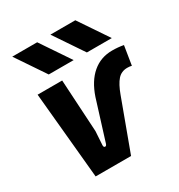

<svg xmlns="http://www.w3.org/2000/svg" viewBox="-175 -862 915 981"><g transform="rotate(-30 282.5 -371.5)"><path d="M104 0 56 -510H201L219 -201L214 -122Q213 -109 221 -107.5Q229 -106 233 -118L306 -352Q333 -432 382 -473.5Q431 -515 498 -515Q534 -515 565 -509L547 -397Q537 -400 521 -400Q486 -400 464 -375Q442 -350 423 -298L313 0ZM382 -571 266 -743H413L529 -571ZM157 -571 41 -743H188L304 -571Z"/></g></svg>

Font: Finlandica
Style: Bold Italic
Weight: 700
Italic angle: -8°
Designer: Niklas Ekholm, Juho Hiilivirta, Jaakko Suomalainen
Foundry: Helsinki Type Studio
Version: Version 1.064; ttfautohint (v1.8.4.7-5d5b)